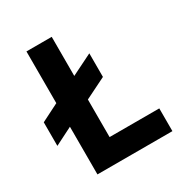

<svg xmlns="http://www.w3.org/2000/svg" viewBox="-170 -858 939 987"><g transform="rotate(-30 300.0 -365.0)"><path d="M125 0V-283L20 -230V-370L125 -423V-730H275V-498L400 -560V-420L275 -358V-135H570V0Z"/></g></svg>

Font: Tiny ExtraBold
Style: Regular
Weight: 800
Designer: Philipp Nurullin, Konstantin Bulenkov
Foundry: JetBrains
Version: Version 2.251; ttfautohint (v1.8.4.7-5d5b)